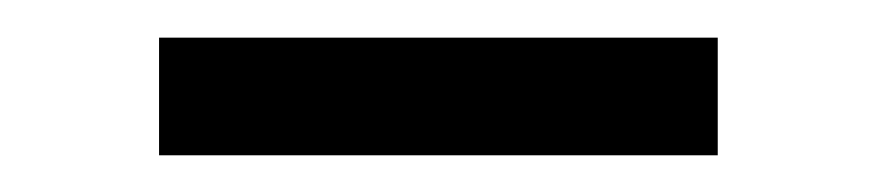

<svg xmlns="http://www.w3.org/2000/svg" viewBox="-20 -354 465 102"><path d="M361.3 -271.5H64.5V-334H361.3Z"/></svg>

Font: Pretendard JP Light
Style: Regular
Weight: 300
Designer: Base glyphs from Inter by Rasmus Andersson; Hangeul glyphs from Noto Sans CJK(Source Han Sans) by Jang Soo-young and Kan
Foundry: Kil Hyung-jin
Version: Version 1.309